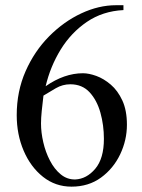

<svg xmlns="http://www.w3.org/2000/svg" viewBox="-20 -697 541 729"><path d="M448.7 -658.7Q370.1 -654.8 310.1 -614Q250 -573.2 210.4 -508.8Q170.9 -444.3 153.3 -369.6Q224.1 -418.9 294.9 -418.9Q317.4 -418.9 345.7 -408.7Q374 -398.4 400.6 -375.7Q427.2 -353 444.6 -315.4Q461.9 -277.8 461.9 -223.6Q461.9 -165 436.3 -111.1Q410.6 -57.1 363.5 -22.7Q316.4 11.7 251.5 11.7Q190.4 11.7 143.3 -25.6Q96.2 -63 69.8 -124.8Q43.5 -186.5 43.5 -259.8Q43.5 -350.1 77.1 -426.5Q110.8 -502.9 166.5 -559.1Q222.2 -615.2 288.6 -646.2Q355 -677.2 420.4 -677.2H448.7ZM265.6 -15.6Q309.1 -17.6 341.8 -56.4Q374.5 -95.2 374.5 -169.9Q374.5 -221.7 361.3 -269Q348.1 -316.4 320.1 -346.7Q292 -377 247.1 -377Q217.8 -377 192.1 -362.1Q166.5 -347.2 145 -334Q141.1 -301.8 138.4 -275.1Q135.7 -248.5 135.7 -228Q135.7 -194.3 144.3 -157Q152.8 -119.6 169.7 -87.2Q186.5 -54.7 210.7 -34.9Q234.9 -15.1 265.6 -15.6Z"/></svg>

Font: Awami Nastaliq
Style: Regular
Weight: 400
Designer: Peter Martin, SIL International
Foundry: SIL International
Version: Version 3.100